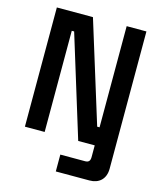

<svg xmlns="http://www.w3.org/2000/svg" viewBox="-130 -795 919 1089"><g transform="rotate(15 330.0 -250.0)"><path d="M477 -700V-106H463L279 -700H67V0H183V-594H197L380 0H477V69C477 91 468 101 448 101H302V200H500C555 200 593 167 593 106V-700Z"/></g></svg>

Font: Space Text SemiBold
Style: Regular
Weight: 600
Designer: Florian Karsten (Space Text), Colophon Foundry (Space Mono)
Foundry: Florian Karsten
Version: Version 1.003;PS 001.003;hotconv 1.0.88;makeotf.lib2.5.64775